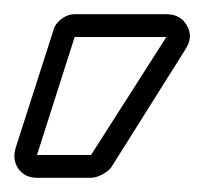

<svg xmlns="http://www.w3.org/2000/svg" viewBox="-38 -763 287 270"><path d="M37 -720Q39 -729 48 -736Q57 -743 67 -743H196Q216 -743 225 -727Q234 -711 223 -694L118 -527Q114 -522 105.5 -517.5Q97 -513 90 -513H14Q-3 -513 -12 -525.5Q-21 -538 -16 -555ZM14 -545H90L196 -711H67Z"/></svg>

Font: Lichte PostBus
Style: Regular
Weight: 400
Designer: Peter Wiegel
Version: Version 1.001